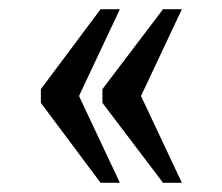

<svg xmlns="http://www.w3.org/2000/svg" viewBox="-20 -479 484 418"><path d="M335 -81 203 -255V-285L335 -459H376L287 -270L376 -81ZM199 -81 69 -255V-285L199 -459H241L152 -270L241 -81Z"/></svg>

Font: Noto Serif Sinhala Condensed
Style: Regular
Weight: 400
Width: 3
Designer: Jelle Bosma - Monotype Design Team
Foundry: Monotype Imaging Inc.
Version: Version 2.007; ttfautohint (v1.8.4.7-5d5b)